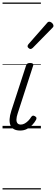

<svg xmlns="http://www.w3.org/2000/svg" viewBox="-20 -1011 441 1512"><path d="M139 17Q109 17 90 6.5Q71 -4 62.5 -24Q54 -44 55.5 -72.5Q57 -101 69 -138L185 -494Q189 -506 196 -510.5Q203 -515 218 -515Q232 -515 238.5 -509.5Q245 -504 241 -494L119 -117Q110 -90 109.5 -70.5Q109 -51 117.5 -40.5Q126 -30 144 -30Q160 -30 175.5 -39Q191 -48 204 -61.5Q217 -75 225 -89Q229 -95 236 -99Q243 -103 255 -96Q266 -90 267 -82Q268 -74 263 -66Q252 -46 234 -27Q216 -8 192.5 4.5Q169 17 139 17ZM220 -625Q214 -625 205.5 -632Q197 -639 197 -646Q197 -650 198.5 -654Q200 -658 204 -663L348 -827Q354 -835 358.5 -837.5Q363 -840 368 -840Q375 -840 383 -835Q391 -830 396 -822.5Q401 -815 401 -808Q401 -803 399.5 -799.5Q398 -796 393 -792L238 -634Q228 -625 220 -625ZM0 471H302V481H0ZM0 -20H302V0H0ZM0 -505H302V-500H0ZM0 -991H302V-981H0Z"/></svg>

Font: Playwrite IE Guides
Style: Regular
Weight: 400
Designer: Veronika Burian, José Scaglione
Foundry: TypeTogether
Version: Version 1.003